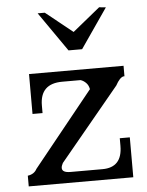

<svg xmlns="http://www.w3.org/2000/svg" viewBox="-54 -814 657 858"><g transform="rotate(-5 274.5 -385.0)"><path d="M179 -767H147L270 -590H331L453 -767L423 -770L300 -670ZM469 -415Q488 -450 505 -453H509V-500H85V-321H130V-355Q130 -453 230 -453H312Q325 -449 336 -438Q347 -427 350 -410H351L81 -75Q69 -52 40 -48V0H509V-179H464V-145Q464 -48 375 -48H232Q194 -48 194 -69Q194 -78 201 -91Z"/></g></svg>

Font: Sawarabi Mincho
Style: Regular
Weight: 400
Version: Version 1.082; ttfautohint (v1.8.4.7-5d5b)